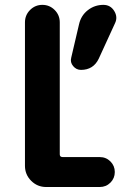

<svg xmlns="http://www.w3.org/2000/svg" viewBox="-20 -750 540 770"><path d="M394.5 -730.5Q422.9 -730.5 438 -706.1Q453.1 -681.6 441.4 -657.2L376 -514.6Q354.5 -469.7 304.7 -469.7Q286.1 -469.7 273.4 -484.9Q260.7 -500 265.6 -518.6L296.9 -652.3Q304.7 -687.5 332 -709Q359.4 -730.5 394.5 -730.5ZM379.9 -120.1Q405.3 -120.1 422.9 -102.5Q440.4 -85 440.4 -60.1Q440.4 -35.2 422.9 -17.6Q405.3 0 379.9 0H165Q129.9 0 105 -24.9Q80.1 -49.8 80.1 -85V-660.2Q80.1 -689.5 100.6 -710Q121.1 -730.5 149.9 -730.5Q178.7 -730.5 199.2 -710Q219.7 -689.5 219.7 -660.2V-130.9Q219.7 -120.1 231.4 -120.1Z"/></svg>

Font: Rounded-X Mgen+ 2m bold
Style: Bold
Weight: 700
Designer: [Source Han Sans]
Ryoko NISHIZUKA  (kana & ideographs); Paul D. Hunt (Latin, Greek & Cyrillic); Wenlong ZHANG  (bopomofo
Version: Version 1.059.20150602